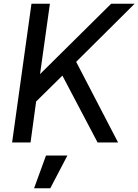

<svg xmlns="http://www.w3.org/2000/svg" viewBox="-20 -765 743 1031"><path d="M45 0 149 -745H248L195 -367L577 -745H703L389 -433L614 0H504L315 -359L174 -220L144 0ZM163 246 227 70H342L250 246Z"/></svg>

Font: Plus Jakarta Sans Medium
Style: Italic
Weight: 500
Italic angle: -8°
Designer: Gumpita Rahayu
Foundry: Tokotype
Version: Version 2.071; ttfautohint (v1.8.4.7-5d5b);gftools[0.9.29]